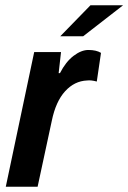

<svg xmlns="http://www.w3.org/2000/svg" viewBox="-20 -710 488 730"><path d="M110 -512H212L203 -432H208Q230 -475 259.5 -497.5Q289 -520 316 -520Q346 -520 364 -509L348 -400Q326 -406 311 -404Q263 -402 227.5 -363Q192 -324 177 -251L123 0H2ZM324 -690H448L296 -572H209Z"/></svg>

Font: Decalotype SemiBold Italic
Style: Regular
Weight: 600
Italic angle: -12°
Designer: Alfredo Marco Pradil
Foundry: Alfredo Marco Pradil
Version: Version 1.0